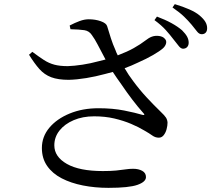

<svg xmlns="http://www.w3.org/2000/svg" viewBox="-20 -854 1040 926"><path d="M503 52Q438 52 380 40.5Q322 29 277.5 6Q233 -17 207.5 -53.5Q182 -90 182 -140Q182 -195 218 -238Q254 -281 316 -306.5Q378 -332 455 -332Q524 -332 579 -321Q634 -310 667 -300Q675 -298 676 -301Q677 -303 672 -308Q646 -337 618.5 -373Q591 -409 564 -449Q543 -478 524 -507Q506 -502 486 -497Q442 -485 396.5 -477.5Q351 -470 312 -469Q260 -469 227 -481.5Q194 -494 170 -521Q146 -548 120 -590L136 -604Q168 -580 192 -564.5Q216 -549 242.5 -542Q269 -535 307 -535Q338 -536 377.5 -542Q417 -548 457 -559Q474 -563 489 -567Q484 -575 480 -584Q465 -612 451 -639Q437 -666 423 -685Q410 -705 386.5 -708.5Q363 -712 320 -713L316 -731Q341 -744 364 -752.5Q387 -761 408 -761Q440 -761 466.5 -751.5Q493 -742 497 -727Q506 -697 515 -669Q524 -641 537 -612Q541 -600 548 -587Q595 -605 625 -622Q660 -642 679 -657Q698 -672 712 -677Q728 -683 747 -680.5Q766 -678 775 -667Q784 -658 781 -645Q778 -632 766 -621Q750 -607 718 -588.5Q686 -570 645 -552Q614 -537 581 -525Q600 -492 623 -462Q654 -420 688 -383.5Q722 -347 755 -315Q773 -298 780 -287.5Q787 -277 788 -263Q788 -248 783.5 -231Q779 -214 769.5 -202Q760 -190 746 -190Q729 -190 714.5 -200.5Q700 -211 677 -224Q649 -241 612.5 -256.5Q576 -272 531.5 -282.5Q487 -293 434 -293Q379 -293 335.5 -274.5Q292 -256 267 -224.5Q242 -193 242 -153Q242 -98 302.5 -63.5Q363 -29 476 -29Q514 -29 539.5 -31.5Q565 -34 584.5 -37Q604 -40 622 -40Q648 -40 666 -30Q684 -20 684 0Q684 23 643 37.5Q602 52 503 52ZM862 -619Q851 -620 841 -633.5Q831 -647 816 -665Q801 -685 780 -708.5Q759 -732 725 -757L737 -774Q777 -759 807 -742.5Q837 -726 858 -708Q875 -691 882.5 -677Q890 -663 890 -648Q890 -635 882.5 -627Q875 -619 862 -619ZM953 -689Q940 -689 930 -702.5Q920 -716 904 -735Q888 -754 868 -773.5Q848 -793 812 -818L823 -834Q863 -822 893.5 -808.5Q924 -795 942 -780Q962 -763 970.5 -748.5Q979 -734 979 -718Q979 -704 972 -696.5Q965 -689 953 -689Z"/></svg>

Font: Noto Serif HK ExtraLight Medium
Style: Regular
Weight: 500
Version: Version 2.002-H1;hotconv 1.1.0;makeotfexe 2.6.0